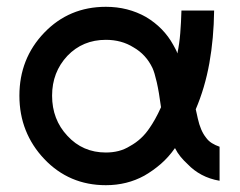

<svg xmlns="http://www.w3.org/2000/svg" viewBox="-20 -531 706 564"><path d="M291 -511Q183 -511 110 -435Q37 -359 37 -250Q37 -195 55.5 -148.5Q74 -102 110 -64Q183 13 291 13Q353 13 404 -15Q430 -30 452.5 -49.5Q475 -69 494 -96Q501 -82 510.5 -70.5Q520 -59 531 -49Q549 -30 572.5 -17.5Q596 -5 625 0V-100Q613 -104 602.5 -110.5Q592 -117 585 -127Q577 -137 571 -151Q565 -165 561 -183Q560 -188 558.5 -194.5Q557 -201 555 -210Q582 -273 595 -345.5Q608 -418 609 -500H513Q512 -465 509.5 -433.5Q507 -402 501 -374Q499 -381 495.5 -387Q492 -393 489 -399Q461 -450 409 -481Q356 -511 291 -511ZM291 -414Q337 -414 372 -392Q409 -371 428 -331Q434 -318 440.5 -289.5Q447 -261 453 -216Q444 -196 435.5 -181Q427 -166 420 -156Q397 -121 362 -102Q346 -92 328.5 -87.5Q311 -83 291 -83Q223 -83 178 -132Q133 -180 133 -250Q133 -319 178 -367Q223 -414 291 -414Z"/></svg>

Font: Unageo
Style: Medium
Weight: 500
Designer: Richard Sepsi
Foundry: Richard Sepsi
Version: Version 2.000